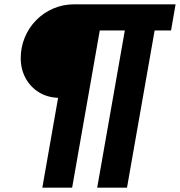

<svg xmlns="http://www.w3.org/2000/svg" viewBox="-20 -708 833 889"><path d="M176 161 249 -255Q198 -257 159 -281.5Q120 -306 98 -347Q76 -388 76 -439Q76 -489 94.5 -534Q113 -579 146.5 -613.5Q180 -648 225.5 -668Q271 -688 324 -688H793L772 -567H696L568 161H430L558 -567H442L314 161Z"/></svg>

Font: Archivo Expanded Black
Style: Italic
Weight: 900
Width: 7
Italic angle: -10°
Designer: Hector Gatti
Foundry: Omnibus-Type
Version: Version 2.001